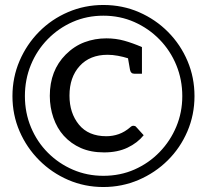

<svg xmlns="http://www.w3.org/2000/svg" viewBox="-20 -744 831 771"><path d="M395 7Q320 7 254 -21.5Q188 -50 137.5 -100.5Q87 -151 58.5 -217Q30 -283 30 -358Q30 -433 58.5 -499.5Q87 -566 137 -616.5Q187 -667 253.5 -695.5Q320 -724 395 -724Q472 -724 538.5 -695Q605 -666 655 -615.5Q705 -565 733 -499Q761 -433 761 -358Q761 -283 732.5 -216.5Q704 -150 653.5 -100Q603 -50 536.5 -21.5Q470 7 395 7ZM395 -38Q463 -38 520.5 -63.5Q578 -89 621 -133.5Q664 -178 688 -235.5Q712 -293 712 -358Q712 -424 688 -482.5Q664 -541 620.5 -585.5Q577 -630 519.5 -655.5Q462 -681 395 -681Q329 -681 272 -656Q215 -631 171.5 -586.5Q128 -542 104 -483.5Q80 -425 80 -358Q80 -291 104.5 -232.5Q129 -174 172.5 -130.5Q216 -87 273 -62.5Q330 -38 395 -38ZM180 -359Q180 -461 244 -525Q278 -559 319.5 -574.5Q361 -590 407 -590Q445 -590 479 -580.5Q513 -571 550 -555V-448H519Q505 -448 502 -464L494 -510Q475 -516 453.5 -520Q432 -524 412 -524Q341 -524 300 -479Q259 -434 259 -360Q259 -290 297 -243.5Q335 -197 407 -197Q433 -197 457 -205.5Q481 -214 503 -233Q509 -239 516 -239Q518 -239 521.5 -238Q525 -237 527 -234L557 -201Q532 -170 492 -151Q452 -132 398 -132Q345 -132 305 -149.5Q265 -167 236 -199Q209 -229 194.5 -271Q180 -313 180 -359Z"/></svg>

Font: Aleo
Style: Regular
Weight: 400
Designer: Alessio Laiso
Foundry: Alessio Laiso
Version: Version 2.001; ttfautohint (v1.8.4.7-5d5b);gftools[0.9.29]